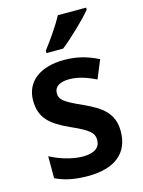

<svg xmlns="http://www.w3.org/2000/svg" viewBox="-117 -835 678 913"><g transform="rotate(-15 221.5 -378.0)"><path d="M399 -756V-766H260C236 -721 194 -661 161 -618V-606H243C290 -643 369 -718 399 -756ZM406 -156C406 -245 352 -283 267 -322C180 -361 159 -376 159 -409C159 -440 185 -458 233 -458C277 -458 320 -443 363 -422L400 -512C347 -539 294 -553 233 -553C117 -553 41 -499 41 -404C41 -317 89 -278 179 -237C270 -197 287 -178 287 -145C287 -109 261 -86 202 -86C149 -86 87 -106 42 -130V-22C87 0 136 10 202 10C333 10 406 -48 406 -156Z"/></g></svg>

Font: Noto Sans Devanagari UI SemiCondensed SemiBold
Style: Regular
Weight: 600
Width: 4
Designer: Jelle Bosma - Monotype Design Team
Foundry: Monotype Imaging Inc.
Version: Version 2.004